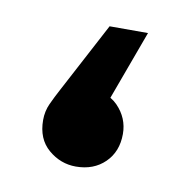

<svg xmlns="http://www.w3.org/2000/svg" viewBox="-42 -280 302 320"><g transform="rotate(10 108.5 -120.0)"><path d="M91 -134Q134 -134 153.5 -114Q173 -94 173 -67Q173 -37 154 -18.5Q135 0 105 0Q79 0 58.5 -17.5Q38 -35 38 -67Q38 -82 44 -95Q50 -108 57 -121L120 -240H185L124 -74Z"/></g></svg>

Font: Alexandria Medium
Style: Regular
Weight: 500
Designer: Mohamed Gaber
Foundry: Kief Type Foundry
Version: Version 5.100